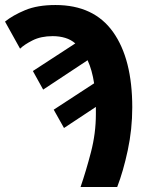

<svg xmlns="http://www.w3.org/2000/svg" viewBox="-38 -745 600 765"><path d="M283 0Q305 -64 324.5 -139Q344 -214 344 -290V-319L217 -235L176 -308L337 -413Q329 -466 311 -505L134 -388L93 -462L262 -572Q245 -587 222 -594Q199 -601 172 -601Q125 -601 91.5 -584Q58 -567 42 -551L-18 -659Q13 -684 62 -704.5Q111 -725 183 -725Q336 -725 412.5 -617.5Q489 -510 489 -317Q489 -230 471 -146Q453 -62 429 0Z"/></svg>

Font: Noto Sans SemiCondensed
Style: Bold
Weight: 700
Width: 4
Designer: Monotype Design Team
Foundry: Monotype Imaging Inc.
Version: Version 2.013; ttfautohint (v1.8.4.7-5d5b)